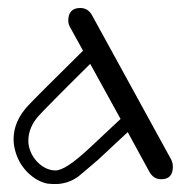

<svg xmlns="http://www.w3.org/2000/svg" viewBox="-20 -448 472 481"><path d="M211 -409C204 -422 194 -428 181 -428C161 -428 151 -417 151 -396C151 -390 153 -384 156 -379L188 -321C107 -241 61 -195 50 -183C26 -157 14 -129 14 -99C14 -88 16 -76 20 -64C31 -28 63 5 99 12C106 13 113 13 120 13C139 13 158 7 175 -5C179 -8 196 -22 226 -48L300 -117L354 -18C361 -5 371 1 384 1C403 1 413 -9 413 -30C413 -36 412 -42 409 -48ZM202 -75C163 -39 136 -21 119 -21C83 -21 51 -59 51 -95C51 -118 60 -139 77 -158C87 -169 130 -213 206 -288L282 -150Z"/></svg>

Font: GFS Decker
Style: Normal
Weight: 400
Foundry: George D. Matthiopoulos
Version: Version 1.000